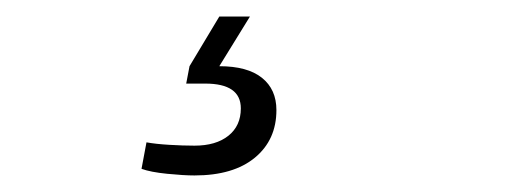

<svg xmlns="http://www.w3.org/2000/svg" viewBox="-20 -31 640 232"><path d="M215 181Q202 181 182 179Q162 177 151 173L157 141Q168 143 184.5 144Q201 145 215 145Q241 145 256 133Q271 121 271 100Q271 70 228 70H205L209 49L245 -11H282L245 49Q279 49 296.5 63Q314 77 314 102Q314 138 288 159.5Q262 181 215 181Z"/></svg>

Font: Gantari Light
Style: Italic
Weight: 300
Italic angle: -10°
Version: Version 1.000